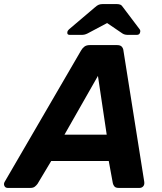

<svg xmlns="http://www.w3.org/2000/svg" viewBox="-67 -921 795 941"><path d="M-29 0Q-41 0 -45.5 -10Q-50 -20 -44 -30L330 -673Q336 -684 346 -692Q356 -700 373 -700H507Q523 -700 530 -692Q537 -684 538 -673L640 -30Q642 -16 635 -8Q628 0 617 0H515Q500 0 494 -7Q488 -14 486 -23L466 -132H184L117 -20Q112 -13 104 -6.5Q96 0 82 0ZM249 -261H456L413 -549ZM275 -750Q261 -750 263 -763Q264 -771 271 -777L397 -884Q409 -895 417.5 -898Q426 -901 435 -901H506Q516 -901 523 -898Q530 -895 537 -884L617 -778Q622 -772 620 -764Q618 -750 603 -750H561Q553 -750 546 -751.5Q539 -753 533 -757L458 -808L362 -757Q354 -753 347 -751.5Q340 -750 332 -750Z"/></svg>

Font: Rubik SemiBold
Style: Italic
Weight: 600
Italic angle: -12°
Designer: Hubert and Fischer
Foundry: Hubert and Fischer
Version: Version 2.300;gftools[0.9.30]